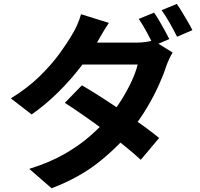

<svg xmlns="http://www.w3.org/2000/svg" viewBox="-20 -887 1040 996"><path d="M779.1 -821.4Q792.1 -803.6 806.7 -778.5Q821.3 -753.3 835.1 -728.3Q849 -703.3 858.4 -684.4L778.1 -650.1Q762.6 -680.9 741.2 -720.5Q719.8 -760.1 699.8 -788.9ZM897.2 -866.6Q910.5 -847.8 925.7 -822.5Q940.9 -797.2 955.2 -772.7Q969.6 -748.2 978 -730.6L898.5 -696.3Q883.1 -727.9 860.9 -767Q838.6 -806.1 818.2 -834.1ZM404.9 -444.5Q451 -417.8 505.9 -382.5Q560.8 -347.2 616.5 -309Q672.3 -270.9 721.8 -235.3Q771.3 -199.6 805.6 -171.3L710.3 -58.1Q677.4 -88.6 628.8 -128Q580.2 -167.4 524.2 -208.7Q468.3 -250.1 414 -288Q359.8 -325.9 316.3 -353.5ZM875.4 -614.5Q866.7 -600.5 857.8 -581.2Q848.8 -561.9 842.1 -542.9Q827.4 -497 801.8 -440.9Q776.1 -384.7 741 -326.1Q705.9 -267.4 661.1 -211.3Q590.7 -123.7 490.9 -44.5Q391 34.8 247.7 89.7L131.8 -11Q236.4 -43.6 313.2 -87.4Q389.9 -131.2 446.7 -181Q503.6 -230.8 545.9 -280.8Q579.7 -320.5 610.1 -369Q640.4 -417.5 662.8 -465.8Q685.1 -514 694.2 -552.4H356L402.1 -665.9H686.8Q710 -665.9 733.6 -668.9Q757.3 -672 773.7 -677.6ZM544.9 -768.3Q527 -742 509.7 -712.2Q492.5 -682.4 483.4 -666.5Q449.6 -606.5 397.3 -538.7Q345.1 -471 280.5 -407.2Q215.9 -343.4 144.3 -293.3L36.4 -376.5Q124.3 -431.1 185.8 -491.5Q247.3 -551.8 288.6 -608.6Q329.8 -665.4 354.7 -708.8Q366.5 -726.9 380.1 -757.3Q393.6 -787.8 400.3 -813.2Z"/></svg>

Font: Noto Sans TC Thin
Style: Regular
Weight: 100
Designer: Ryoko NISHIZUKA 西塚涼子 (kana, bopomofo & ideographs); Paul D. Hunt (Latin, Greek & Cyrillic); Sandoll Communications 산돌커뮤니
Foundry: Adobe
Version: Version 2.004-H2;hotconv 1.0.118;makeotfexe 2.5.65603